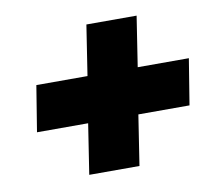

<svg xmlns="http://www.w3.org/2000/svg" viewBox="-60 -655 690 610"><g transform="rotate(-10 285.0 -350.0)"><path d="M181 -114 206 -276H41L65 -424H230L255 -586H417L392 -424H557L533 -276H368L343 -114Z"/></g></svg>

Font: MuseoModerno Black
Style: Italic
Weight: 900
Italic angle: -9°
Designer: Pablo Cosgaya, Héctor Gatti, Marcela Romero, and the Authors of The MuseoModerno Project.
Foundry: Omnibus-Type Team
Version: Version 1.003